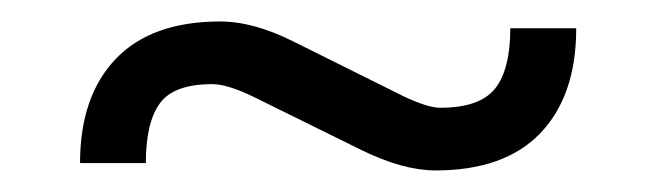

<svg xmlns="http://www.w3.org/2000/svg" viewBox="-20 -368 608 178"><path d="M252.9 -329.1Q215.3 -348.1 184.1 -348.1Q120.6 -348.1 87.4 -313.5Q54.2 -278.8 54.2 -216.8H115.2Q115.2 -254.4 128.2 -272.2Q141.1 -290 176.8 -290Q190.4 -290 213.9 -278.8L314.9 -229Q353.5 -210 383.8 -210Q447.8 -210 481 -244.6Q514.2 -279.3 514.2 -341.8H453.1Q453.1 -303.7 439 -285.9Q424.8 -268.1 388.2 -268.1Q376.5 -268.1 354 -278.8Z"/></svg>

Font: Halibut Exp
Style: Regular
Weight: 400
Width: 7
Designer: Matteo Maggi
Foundry: Collletttivo
Version: Version 3.080 | FøM Fix